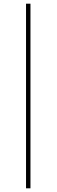

<svg xmlns="http://www.w3.org/2000/svg" viewBox="-20 -770 307 1040"><path d="M121 250V-750H145V250Z"/></svg>

Font: DeepMind Serif Display
Style: Regular
Weight: 400
Designer: Frank Grießhammer / Modifications: Colophon Foundry
Foundry: Colophon Foundry
Version: Version 5.003; ttfautohint (v1.8.2)